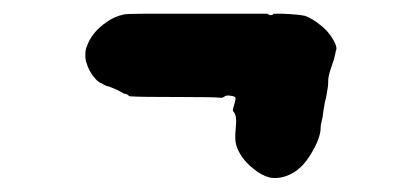

<svg xmlns="http://www.w3.org/2000/svg" viewBox="-20 -411 587 279"><path d="M289 -391H369L370 -390Q373 -388 377 -390V-391H392Q414 -390 423 -388Q434 -384 445 -375Q456 -367 463.5 -354.5Q471 -342 468 -337Q468 -336 467 -332Q466 -326 462 -315Q458 -304 457 -296Q457 -289 456.5 -285Q456 -281 455 -276Q454 -269 452 -262Q451 -256 450 -250Q449 -240 447 -233Q446 -230 446 -226Q446 -210 431 -186Q420 -168 406 -160Q389 -150 372 -153Q360 -156 348 -166Q329 -181 323 -201Q321 -209 322.5 -224Q324 -239 322 -244Q321 -247 319.5 -248.5Q318 -250 318.5 -252.5Q319 -255 321 -261.5Q323 -268 322 -269Q322 -271 314 -272Q309 -273 305 -270L303 -269H299Q294 -270 246 -270Q181 -270 170 -271Q167 -271 167 -272Q166 -274 160 -275Q158 -276 156.5 -277Q155 -278 152 -279.5Q149 -281 149 -281Q147 -282 139 -285Q134 -286 130 -288.5Q126 -291 126 -290.5Q126 -290 121 -294Q110 -305 106 -319Q104 -323 104 -331Q104 -339 106 -343Q113 -364 135 -379Q146 -387 160 -390Q165 -391 187 -391Q209 -391 289 -391Z"/></svg>

Font: TT2020 Style B
Style: Italic
Weight: 400
Italic angle: -15°
Version: Version 0.2.000